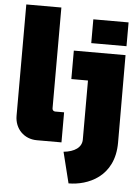

<svg xmlns="http://www.w3.org/2000/svg" viewBox="-63 -798 782 1069"><g transform="rotate(5 328.0 -264.0)"><path d="M164 -2H302V-170H252C243 -170 236 -177 236 -186V-750H40V-128C40 -55 93 -2 164 -2ZM318 49 361 222C467 222 616 164 616 -28L615 -517H326V-358H419V-28C419 16 379 43 318 49ZM419 -567H616V-700H419Z"/></g></svg>

Font: Finlandica Black
Style: Regular
Weight: 900
Designer: Niklas Ekholm, Juho Hiilivirta, Jaakko Suomalainen
Foundry: Helsinki Type Studio
Version: Version 2.000;Glyphs 3.2 (3202)